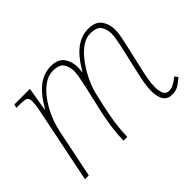

<svg xmlns="http://www.w3.org/2000/svg" viewBox="-109 -767 1001 1001"><g transform="rotate(-45 391.0 -266.5)"><path d="M677 10Q613 10 613 -83Q613 -106 618 -136Q623 -166 631 -200L661 -332Q663 -339 667 -359Q671 -379 675 -401.5Q679 -424 679 -438Q679 -469 664 -493.5Q649 -518 599 -518Q567 -518 535.5 -495Q504 -472 477 -435.5Q450 -399 430 -357.5Q410 -316 401 -280L382 -197Q371 -148 364 -99Q357 -50 356 0H328Q329 -50 336 -99Q343 -148 354 -197L385 -332Q387 -339 391 -359Q395 -379 399 -401.5Q403 -424 403 -438Q403 -469 388 -493.5Q373 -518 323 -518Q291 -518 260 -496.5Q229 -475 202 -438.5Q175 -402 155.5 -357.5Q136 -313 127 -268L72 0H44L132 -432Q134 -441 135.5 -453.5Q137 -466 137 -479Q137 -503 126.5 -509.5Q116 -516 76 -516H54L59 -536H174L152 -405H154Q198 -480 241.5 -511.5Q285 -543 334 -543Q387 -543 409 -512Q431 -481 431 -438Q431 -423 428 -405H430Q474 -480 517.5 -511.5Q561 -543 610 -543Q663 -543 685 -512Q707 -481 707 -438Q707 -415 700.5 -385.5Q694 -356 689 -332L659 -200Q652 -171 646.5 -139Q641 -107 641 -83Q641 -52 650 -33.5Q659 -15 681 -15Q711 -15 752 -50L765 -32Q744 -13 725 -1.5Q706 10 677 10Z"/></g></svg>

Font: Noto Serif Thin
Style: Italic
Weight: 100
Italic angle: -12°
Designer: Monotype Design Team
Foundry: Monotype Imaging Inc.
Version: Version 2.014; ttfautohint (v1.8.4.7-5d5b)